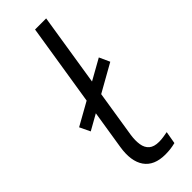

<svg xmlns="http://www.w3.org/2000/svg" viewBox="-240 -728 758 758"><g transform="rotate(-45 139.5 -348.5)"><path d="M170 8Q108 8 81 -30.5Q54 -69 65 -139L155 -705H217L128 -143Q124 -115 127.5 -92.5Q131 -70 145.5 -57.5Q160 -45 188 -45Q200 -45 213 -47Q226 -49 236 -51L227 1Q211 5 197.5 6.5Q184 8 170 8ZM26 -265 5 -309 255 -449 275 -405Z"/></g></svg>

Font: Nunito Sans 10pt SemiCondensed Light
Style: Italic
Weight: 300
Width: 4
Italic angle: -9°
Designer: Vernon Adams
Foundry: Vernon Adams
Version: Version 3.101;gftools[0.9.27]